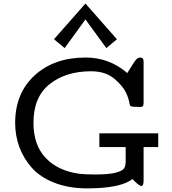

<svg xmlns="http://www.w3.org/2000/svg" viewBox="-20 -1020 939 1051"><path d="M63 -347.2Q63 -509.3 169.4 -607.2Q275.9 -705.1 449.2 -705.1Q578.1 -705.1 676.8 -620.1Q713.9 -681.2 724.4 -693.1Q734.9 -705.1 747.1 -705.1Q766.1 -705.1 766.1 -682.1V-458Q766.1 -442.9 761 -438.5Q755.9 -434.1 743.2 -434.1Q742.2 -434.1 740.2 -434.6L737.8 -435.1H734.9Q709 -435.1 701.4 -437Q693.8 -439 691.9 -442.9Q689.9 -446.8 686.5 -464.8Q683.1 -482.9 673.8 -503.9Q653.8 -549.8 605 -589.8Q556.2 -629.9 479 -629.9Q339.8 -629.9 251.5 -559.3Q163.1 -488.8 163.1 -348.1Q163.1 -226.1 230 -155.5Q296.9 -85 414.1 -68.8Q442.9 -64.9 502.9 -64.9Q573.7 -64.9 610.4 -74Q647 -83 657.5 -96.4Q668 -109.9 668 -137.2V-214.8H523.9V-290H846.2V-214.8H766.1V-32.2Q766.1 -2.4 753.9 -2Q740.7 -2 705.1 -40Q641.1 10.7 458 11.2Q356.9 11.2 278.6 -19.3Q200.2 -49.8 154.5 -101.3Q108.9 -152.8 85.9 -215.1Q63 -277.3 63 -347.2ZM275.4 -805.2 447.3 -1000H448.2L620.1 -805.2L562 -756.8L448.2 -913.1H447.3L334 -756.8Z"/></svg>

Font: CMU Concrete
Style: Bold
Weight: 700
Version: Version 0.7.0